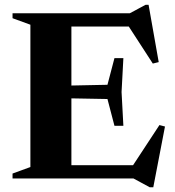

<svg xmlns="http://www.w3.org/2000/svg" viewBox="-20 -740 724 796"><path d="M491.5 -499 484 -358.5 491.5 -218.5H454.5L425.5 -329.5L204.5 -333.5V-384L425.5 -388.5L454.5 -499ZM638 -482.5 613.5 -476.5 499 -653 553.5 -630H185.5V-685H518L583.5 -720H596ZM517.5 -33.5 641 -221.5 664 -215.5 615.5 36.5H601L533.5 0H185.5V-55H563ZM32 0V-20.5L106 -47.5V-637.5L32 -664.5V-685H276V0Z"/></svg>

Font: Newsreader 36pt
Style: Bold
Weight: 700
Designer: Hugues Gentile
Foundry: Production Type
Version: Version 1.003